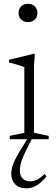

<svg xmlns="http://www.w3.org/2000/svg" viewBox="-20 -735 298 1014"><path d="M127.5 -618Q105.5 -618 91.8 -631.8Q78 -645.5 78 -667Q78 -688 91.8 -701.5Q105.5 -715 127.5 -715Q150 -715 163.8 -701.5Q177.5 -688 177.5 -667Q177.5 -645.5 163.8 -631.8Q150 -618 127.5 -618ZM164 -450.5 159.5 -388V-33.5L237 -17.5V0H31.5V-17.5L108.5 -33.5V-380.5Q103 -383 89.5 -387.5Q76 -392 59.5 -396.8Q43 -401.5 27.5 -405V-419.5L156.5 -450.5ZM117 61Q103.5 88.5 96.5 107.5Q89.5 126.5 87.2 140.5Q85 154.5 85 168.5Q85 194 99.8 208.2Q114.5 222.5 139 222.5Q158 222.5 175.8 213.8Q193.5 205 216 183.5L225 197.5Q195 232.5 171 246Q147 259.5 118 259.5Q81.5 259.5 60.5 238.5Q39.5 217.5 39.5 182.5Q39.5 168.5 42.8 153.2Q46 138 55.5 117Q65 96 83.5 65L128.5 -8.5H151.5Z"/></svg>

Font: Newsreader 16pt Light
Style: Regular
Weight: 300
Designer: Hugues Gentile
Foundry: Production Type
Version: Version 1.003